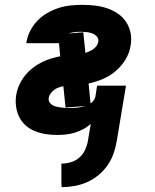

<svg xmlns="http://www.w3.org/2000/svg" viewBox="-20 -548 640 791"><path d="M234 223 233 209V126Q252 126 271.5 120.5Q291 115 306.5 101.5Q322 88 330.5 69.5Q339 51 342 33L354 -38Q340 -25 323 -16Q306 -7 288 -1.5Q270 4 252 6Q234 8 217 8Q192 8 169 4.5Q146 1 124.5 -7.5Q103 -16 86 -31Q69 -46 59 -66.5Q49 -87 46 -110.5Q43 -134 47 -158Q52 -188 69 -216.5Q86 -245 111.5 -265.5Q137 -286 167.5 -298.5Q198 -311 228 -316L223 -371V-370H88L89 -374Q93 -398 104.5 -421Q116 -444 134.5 -463Q153 -482 176 -495Q199 -508 222.5 -515.5Q246 -523 270.5 -525.5Q295 -528 319 -528Q346 -528 371.5 -525Q397 -522 421 -514Q445 -506 465.5 -492Q486 -478 499.5 -457.5Q513 -437 518 -412Q523 -387 518 -360Q514 -331 497.5 -303.5Q481 -276 457 -255.5Q433 -235 403.5 -222.5Q374 -210 345 -204L353 -122Q361 -127 366 -134.5Q371 -142 373 -150L380 -195H499L461 33Q457 58 448 84Q439 110 423 133Q407 156 385 174Q363 192 337.5 203Q312 214 285.5 218.5Q259 223 234 223ZM332 -330Q341 -333 349.5 -337Q358 -341 365.5 -346.5Q373 -352 378.5 -360Q384 -368 385 -376Q387 -389 378.5 -398Q370 -407 358.5 -411Q347 -415 335 -416Q323 -417 311 -417Q299 -417 286.5 -415.5Q274 -414 263 -410L323 -415ZM265 -103Q282 -103 298 -104.5Q314 -106 330 -111L250 -105L241 -193Q231 -191 221.5 -187.5Q212 -184 203.5 -178Q195 -172 188.5 -163Q182 -154 181 -145Q179 -135 183.5 -127.5Q188 -120 195 -115.5Q202 -111 210.5 -109Q219 -107 228.5 -105.5Q238 -104 247 -103.5Q256 -103 265 -103Z"/></svg>

Font: Iosevka Aile Heavy
Style: Italic
Weight: 900
Italic angle: -9°
Designer: Belleve Invis
Foundry: Belleve Invis
Version: Version 31.1.0; ttfautohint (v1.8.4)